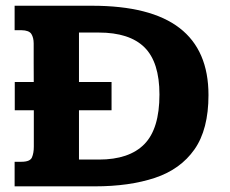

<svg xmlns="http://www.w3.org/2000/svg" viewBox="-20 -659 813 679"><path d="M32.2 -269V-369.1H374.5V-269ZM31.7 0V-86.9H55.7Q86.4 -86.9 93 -102.3Q99.6 -117.7 99.6 -140.6Q99.6 -142.1 99.6 -162.8Q99.6 -183.6 99.6 -216.1Q99.6 -248.5 99.6 -287.4Q99.6 -326.2 99.4 -364.5Q99.1 -402.8 99.1 -434.8Q99.1 -466.8 99.1 -486.1Q99.1 -505.4 99.1 -505.4Q99.1 -525.4 91.1 -538.6Q83 -551.8 55.7 -552.2Q52.7 -552.2 44.2 -552.2Q35.6 -552.2 31.7 -552.2V-638.7H305.2Q513.2 -638.7 615.2 -559.8Q717.3 -481 717.3 -322.8Q717.3 -201.2 667.7 -130.6Q618.2 -60.1 527.8 -30Q437.5 0 315.9 0ZM259.3 -94.7H329.6Q437 -94.7 490.5 -149.2Q543.9 -203.6 543.9 -324.7Q543.9 -439 491 -491.5Q438 -543.9 329.1 -543.9H259.3Z"/></svg>

Font: Kameron
Style: Bold
Weight: 700
Designer: Vernon Adams
Foundry: Vernon Adams
Version: Version 1.100